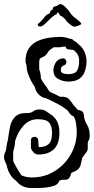

<svg xmlns="http://www.w3.org/2000/svg" viewBox="-45 -814 473 963"><path d="M112 129Q64 129 36 93Q16 79 4.5 58.5Q-7 38 -12 13Q-17 2 -21 -7.5Q-25 -17 -25 -25Q-25 -36 -21.5 -44.5Q-18 -53 -15 -61Q-13 -74 -11 -87.5Q-9 -101 -5 -114Q-1 -146 5 -177Q11 -208 30.5 -228Q50 -248 91 -247Q109 -246 121.5 -255.5Q134 -265 152 -265Q175 -265 188 -255Q201 -245 218 -234Q220 -233 221 -232Q222 -231 223 -229Q253 -203 253 -147Q253 -92 225 -65.5Q197 -39 149 -39Q134 -39 124.5 -48.5Q115 -58 111 -68L110 -74V-109Q110 -119 115.5 -123.5Q121 -128 128 -128Q135 -128 140.5 -123.5Q146 -119 147 -109L149 -76Q182 -76 199 -91.5Q216 -107 216 -147Q216 -183 201 -199.5Q186 -216 145 -216Q102 -216 73.5 -184.5Q45 -153 31 -108Q30 -82 22 -56Q21 -50 21 -43.5Q21 -37 21 -30Q21 -23 21 -16Q21 -9 22 -3Q30 13 41.5 32.5Q53 52 61 64Q82 76 116 76Q178 76 229 44.5Q280 13 310 -39.5Q340 -92 340 -154Q340 -168 336.5 -193.5Q333 -219 324 -230Q313 -235 306.5 -242.5Q300 -250 296 -258Q274 -277 247.5 -291Q221 -305 193 -318L187 -321Q172 -322 154 -335.5Q136 -349 129 -379Q111 -405 99.5 -433.5Q88 -462 88 -486V-488Q83 -496 83 -507Q83 -548 100.5 -572.5Q118 -597 145.5 -609Q173 -621 203.5 -625Q234 -629 259 -629Q280 -629 304 -620Q309 -620 314.5 -618.5Q320 -617 322 -612Q339 -603 352 -589Q370 -575 379.5 -552Q389 -529 389 -510Q389 -483 381.5 -459Q374 -435 354.5 -420Q335 -405 297 -405Q271 -405 247 -418Q223 -431 223 -462Q223 -479 233 -498Q243 -517 267 -521Q277 -523 282.5 -517Q288 -511 288 -503Q288 -497 284.5 -492Q281 -487 273 -485Q269 -484 264.5 -478.5Q260 -473 260 -462Q260 -449 273.5 -445.5Q287 -442 297 -442Q330 -442 341 -459Q352 -476 352 -510Q352 -536 335 -553Q329 -557 327 -561Q320 -565 312 -565Q295 -565 289.5 -569.5Q284 -574 285 -581L281 -580Q278 -579 275.5 -579.5Q273 -580 272 -580H267Q263 -577 256 -577H224Q214 -570 206 -564Q198 -558 192 -547Q184 -534 170 -528Q156 -522 154 -519Q151 -506 151.5 -492Q152 -478 152 -464Q157 -455 158 -443Q159 -439 159.5 -433Q160 -427 160 -421Q168 -404 180.5 -388Q193 -372 203 -355L209 -352Q223 -345 235 -339.5Q247 -334 258 -328Q260 -328 261.5 -328.5Q263 -329 264 -329Q290 -329 302 -316Q314 -303 324 -286Q335 -276 345 -263Q361 -261 368.5 -254Q376 -247 377 -226Q379 -209 392 -187.5Q405 -166 405 -133Q405 -117 399.5 -109.5Q394 -102 395 -83Q397 -60 388.5 -50.5Q380 -41 370 -25Q370 -26 369.5 -26Q369 -26 369 -27Q364 -8 361 7Q358 22 349.5 32Q341 42 321 49L313 53Q306 78 297 83.5Q288 89 277.5 87.5Q267 86 253 92Q253 92 251 96L249 100Q243 112 225.5 118Q208 124 185.5 126.5Q163 129 143 129Q123 129 112 129ZM327 -680Q323 -680 311 -688.5Q299 -697 297 -700Q294 -703 292 -704Q290 -705 288 -709Q285 -716 281.5 -718Q278 -720 274 -725Q272 -728 270 -728Q268 -728 267 -730Q267 -731 266.5 -731.5Q266 -732 266 -732Q262 -734 259 -734.5Q256 -735 254 -741Q251 -744 249 -748.5Q247 -753 242 -751Q242 -744 237 -742Q232 -740 225 -735L218 -730Q215 -728 209.5 -722.5Q204 -717 201 -714Q180 -693 173.5 -688Q167 -683 159 -681H156Q149 -681 145.5 -686Q142 -691 147 -695Q158 -704 164.5 -712Q171 -720 184 -735Q189 -741 196.5 -743.5Q204 -746 205 -749L209 -760Q212 -762 215.5 -764Q219 -766 219 -767Q220 -776 224 -779Q228 -782 239 -784Q241 -785 248 -789.5Q255 -794 257 -794Q260 -794 264 -792Q272 -789 278 -783Q280 -782 281.5 -780Q283 -778 285 -776Q296 -767 303.5 -755Q311 -743 321 -733Q330 -725 339 -719Q348 -713 360 -700Q362 -698 362 -695Q364 -691 348.5 -685.5Q333 -680 327 -680Z"/></svg>

Font: RU Serius
Style: Regular
Weight: 400
Designer: Robert E. Leuschke
Foundry: Robert E. Leuschke
Version: Version 1.011; ttfautohint (v1.8.3)